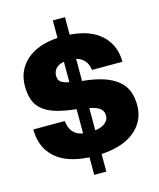

<svg xmlns="http://www.w3.org/2000/svg" viewBox="-135 -923 940 1134"><g transform="rotate(-15 335.0 -356.0)"><path d="M372.1 116.2H297.9V8.8Q161.1 1.5 90.6 -62.3Q20 -126 20 -235.8H211.9Q216.8 -191.9 237.8 -168Q258.8 -144 297.9 -137.2V-285.2L262.2 -290Q202.1 -298.3 161.6 -312.5Q121.1 -326.7 92.5 -350.6Q64 -374.5 51 -410.2Q38.1 -445.8 38.1 -496.1Q38.1 -589.4 105 -650.9Q171.9 -712.4 297.9 -721.2V-828.1H372.1V-721.2Q498 -712.4 564.9 -649.2Q631.8 -585.9 631.8 -485.8H445.8Q437 -555.7 372.1 -573.2V-438L405.8 -434.1Q465.8 -425.8 509.5 -410.2Q553.2 -394.5 585.4 -369.1Q617.7 -343.8 633.8 -305.4Q649.9 -267.1 649.9 -215.8Q649.9 -121.6 578.4 -60.5Q506.8 0.5 372.1 8.8ZM456.1 -203.1Q456.1 -230.5 437.7 -246.6Q419.4 -262.7 372.1 -272.9V-136.2Q412.1 -141.1 434.1 -159.7Q456.1 -178.2 456.1 -203.1ZM231.9 -508.8Q231.9 -482.9 245.1 -470.7Q258.3 -458.5 297.9 -450.2V-575.2Q265.1 -569.8 248.5 -551.5Q231.9 -533.2 231.9 -508.8Z"/></g></svg>

Font: Creato Display Black
Style: Regular
Weight: 900
Version: Version 1.000